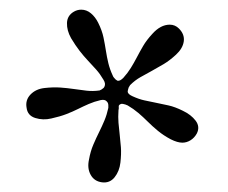

<svg xmlns="http://www.w3.org/2000/svg" viewBox="-20 -669 472 397"><path d="M295 -599Q312 -618 331 -618Q342 -618 350 -610Q362 -598 360 -583.5Q358 -569 344 -556Q331 -544 318.5 -536.5Q306 -529 294 -522.5Q282 -516 270.5 -509.5Q259 -503 249 -493Q247 -490 246 -488Q244 -482 244 -479Q245 -474 254 -470Q267 -464 278.5 -461.5Q290 -459 302.5 -456.5Q315 -454 328.5 -451Q342 -448 358 -440Q375 -432 384.5 -419.5Q394 -407 387 -393Q382 -384 374 -379Q366 -374 357 -374Q347 -374 333 -381Q318 -389 306.5 -398.5Q295 -408 285.5 -417.5Q276 -427 266 -435.5Q256 -444 244 -451Q241 -452 239 -453Q233 -455 230 -454Q225 -452 225.5 -448.5Q226 -445 225 -441Q224 -427 225 -415Q226 -403 227.5 -390.5Q229 -378 230 -364.5Q231 -351 229 -333Q227 -315 217 -302.5Q207 -290 191 -292Q175 -294 167.5 -307.5Q160 -321 164 -339Q167 -356 173 -370Q179 -384 185 -396Q191 -408 196 -420Q201 -432 204 -446Q204 -449 204 -451Q204 -456 201 -459Q197 -464 188 -462Q175 -459 163.5 -454Q152 -449 141 -443.5Q130 -438 117 -433Q104 -428 86 -424Q69 -420 53 -425Q37 -430 35 -446Q32 -462 43 -473.5Q54 -485 72 -487Q90 -489 104.5 -488Q119 -487 132.5 -485Q146 -483 159 -481.5Q172 -480 186 -482Q188 -483 190 -484Q195 -487 196 -490Q199 -496 194 -504Q187 -516 179 -525Q171 -534 162 -543.5Q153 -553 144.5 -564Q136 -575 127 -590Q118 -606 118.5 -621.5Q119 -637 133 -645Q140 -649 148 -649Q159 -649 168 -641.5Q177 -634 183 -622Q191 -606 194 -591.5Q197 -577 199 -564Q201 -551 204 -538.5Q207 -526 213 -513Q214 -510 216 -508Q219 -504 223 -502Q228 -501 235 -508Q244 -518 250.5 -528.5Q257 -539 263 -550.5Q269 -562 276 -574Q283 -586 295 -599Z"/></svg>

Font: Vermiglione
Style: Regular
Weight: 400
Version: Version 1.000